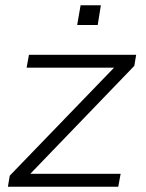

<svg xmlns="http://www.w3.org/2000/svg" viewBox="-20 -709 555 729"><path d="M10 0 17 -42 413 -452H81L90 -501H497L490 -459L95 -49H438L429 0ZM273 -614 286 -689H363L351 -614Z"/></svg>

Font: Mulish Light
Style: Italic
Weight: 300
Italic angle: -9°
Designer: Vernon Adams
Foundry: Vernon Adams
Version: Version 3.603; ttfautohint (v1.8.3)